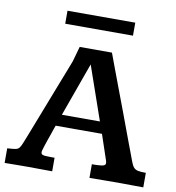

<svg xmlns="http://www.w3.org/2000/svg" viewBox="-89 -881 878 959"><g transform="rotate(10 350.5 -401.5)"><path d="M-1.5 0V-74.2Q24.9 -75.7 38.3 -77.9Q51.8 -80.1 58.6 -88.1Q65.4 -96.2 72.8 -115.2Q76.2 -123 86.2 -148.7Q96.2 -174.3 110.8 -211.9Q125.5 -249.5 142.3 -293Q159.2 -336.4 176 -379.9Q192.9 -423.3 207.5 -460.9Q222.2 -498.5 232.4 -524.7Q242.7 -550.8 245.6 -559.1L267.1 -635.7H430.7Q430.7 -635.7 439.7 -611.6Q448.7 -587.4 463.6 -547.4Q478.5 -507.3 496.8 -459Q515.1 -410.6 533.7 -361.1Q552.2 -311.5 568.1 -268.6Q584 -225.6 595 -196.5Q606 -167.5 608.4 -161.1Q619.6 -130.9 626.2 -113.5Q632.8 -96.2 640.9 -87.6Q648.9 -79.1 662.6 -76.4Q676.3 -73.7 701.7 -73.7V0Q673.8 0 646.7 -0.5Q619.6 -1 585.9 -1Q547.9 -1 511 -0.7Q474.1 -0.5 428.7 0V-69.3Q435.1 -69.3 444.1 -69.3Q453.1 -69.3 457.5 -69.8Q480.5 -70.8 489 -74.5Q497.6 -78.1 497.6 -86.4Q497.6 -91.3 495.6 -98.4Q493.7 -105.5 490.2 -114.3L452.1 -227.5H217.3Q215.8 -224.6 211.7 -212.2Q207.5 -199.7 201.7 -182.9Q195.8 -166 189.9 -149.2Q184.1 -132.3 180.2 -120.4Q176.3 -108.4 175.8 -106Q170.9 -91.8 170.9 -85.9Q170.9 -75.7 178.7 -72.5Q186.5 -69.3 204.6 -69.3Q209 -68.8 221.4 -68.8Q233.9 -68.8 239.7 -68.8V0Q210.9 0 181.4 -0.5Q151.9 -1 119.6 -1Q86.9 -1 60.3 -0.7Q33.7 -0.5 -1.5 0ZM238.3 -286.6H431.2L336.4 -559.1ZM175.8 -737.3V-803.2H519.5V-737.3Z"/></g></svg>

Font: Kameron SemiBold
Style: Regular
Weight: 600
Designer: Vernon Adams
Foundry: Vernon Adams
Version: Version 1.100